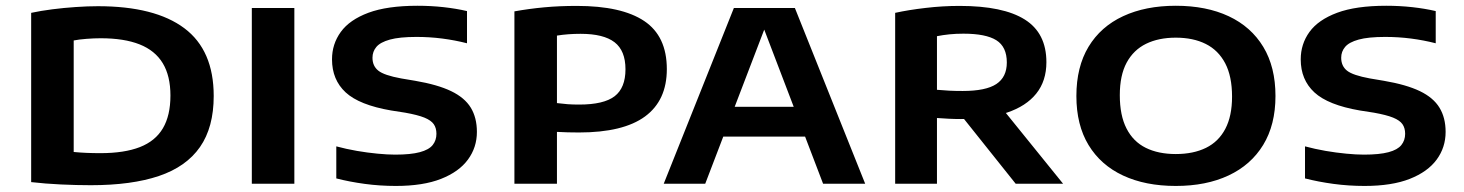

<svg xmlns="http://www.w3.org/2000/svg" viewBox="-20 -622 4956 650"><path d="M287.5 5Q240 5 186.5 2.5Q133 0 85.5 -5.5V-578.5Q118 -585.5 157 -590.5Q196 -595.5 236.2 -598.2Q276.5 -601 311.5 -601Q504.5 -601 604 -526.5Q703.5 -452 703.5 -297Q703.5 -191 657 -124.2Q610.5 -57.5 518 -26.2Q425.5 5 287.5 5ZM320 -103.5Q401 -103.5 453.5 -124Q506 -144.5 531.5 -187.8Q557 -231 557 -298.5Q557 -365 531 -408Q505 -451 452.5 -471.8Q400 -492.5 321 -492.5Q298.5 -492.5 272.8 -490.5Q247 -488.5 229.5 -485V-107.5Q249.5 -105.5 272 -104.5Q294.5 -103.5 320 -103.5Z M832.5 0V-595H976.5V0Z M1320 7.5Q1266 7.5 1214.5 0.5Q1163 -6.5 1118.5 -18V-126.5Q1152 -117.5 1188 -111.2Q1224 -105 1258 -101.8Q1292 -98.5 1318 -98.5Q1370.5 -98.5 1401.2 -106.8Q1432 -115 1444.8 -131Q1457.5 -147 1457.5 -169Q1457.5 -188.5 1448.5 -201.5Q1439.5 -214.5 1416.8 -223.8Q1394 -233 1352 -240.5L1304 -248Q1196.5 -266.5 1150.2 -309.2Q1104 -352 1104 -421Q1104 -473 1133.8 -514Q1163.5 -555 1227.2 -578.8Q1291 -602.5 1393.5 -602.5Q1438.5 -602.5 1481.5 -597.8Q1524.5 -593 1561 -584.5V-475.5Q1520 -486 1477.2 -491.5Q1434.5 -497 1390 -497Q1332.5 -497 1300 -488Q1267.5 -479 1254.2 -463.2Q1241 -447.5 1241 -426.5Q1241 -398.5 1260.8 -382.8Q1280.5 -367 1338 -356.5L1385.5 -348.5Q1461.5 -335.5 1507.2 -313.5Q1553 -291.5 1573.8 -257.5Q1594.5 -223.5 1594.5 -175.5Q1594.5 -123 1564.2 -81.8Q1534 -40.5 1473.2 -16.5Q1412.5 7.5 1320 7.5Z M1721.5 0V-583.5Q1771.5 -592.5 1822.5 -597.2Q1873.5 -602 1932.5 -602Q2084.5 -602 2161 -550.8Q2237.5 -499.5 2237.5 -388Q2237.5 -282 2163.8 -227.8Q2090 -173.5 1940 -173.5Q1921 -173.5 1901.8 -174Q1882.5 -174.5 1865.5 -175.5V0ZM1941 -268Q2024 -268 2060.8 -296.2Q2097.5 -324.5 2097.5 -387.5Q2097.5 -450.5 2060.5 -479Q2023.5 -507.5 1945.5 -507.5Q1923.5 -507.5 1903.8 -506Q1884 -504.5 1865.5 -501.5V-273Q1885 -270.5 1902.2 -269.2Q1919.5 -268 1941 -268Z M2227 0 2464.5 -595H2671L2909 0H2766.5L2559.5 -542H2575L2367.5 0ZM2402.5 -159.5 2436.5 -260.5H2698.5L2731.5 -159.5Z M3010.5 0V-578.5Q3056 -588.5 3113.8 -595.2Q3171.5 -602 3228.5 -602Q3376 -602 3449.2 -556Q3522.5 -510 3522.5 -411.5Q3522.5 -348 3488.2 -305.2Q3454 -262.5 3389.2 -240.8Q3324.5 -219 3233 -219Q3212 -219 3192.5 -220Q3173 -221 3152 -222.5V0ZM3418.5 0 3197.5 -277H3355L3579 0ZM3239 -314Q3317.5 -314 3353 -337.5Q3388.5 -361 3388.5 -410.5Q3388.5 -463.5 3353 -485.8Q3317.5 -508 3241.5 -508Q3217 -508 3194.5 -505.8Q3172 -503.5 3152 -499.5V-318Q3176 -316 3194.2 -315Q3212.5 -314 3239 -314Z M3960.5 7.5Q3857.5 7.5 3782 -27.8Q3706.5 -63 3665.2 -131Q3624 -199 3624 -297Q3624 -395.5 3665.2 -463.8Q3706.5 -532 3782.2 -567.2Q3858 -602.5 3960.5 -602.5Q4064 -602.5 4139.8 -567Q4215.5 -531.5 4256.8 -463.2Q4298 -395 4298 -297Q4298 -199.5 4256.5 -131.5Q4215 -63.5 4139.2 -28Q4063.5 7.5 3960.5 7.5ZM3960.5 -100.5Q4020 -100.5 4062.8 -121.5Q4105.5 -142.5 4128.2 -185.8Q4151 -229 4151 -295Q4151 -363.5 4127.8 -407.8Q4104.5 -452 4062 -473.2Q4019.5 -494.5 3960.5 -494.5Q3902.5 -494.5 3860 -473.8Q3817.5 -453 3794.2 -410Q3771 -367 3771 -300Q3771 -231 3793.8 -186.8Q3816.5 -142.5 3859 -121.5Q3901.5 -100.5 3960.5 -100.5Z M4599.5 7.5Q4545.5 7.5 4494 0.5Q4442.5 -6.5 4398 -18V-126.5Q4431.5 -117.5 4467.5 -111.2Q4503.5 -105 4537.5 -101.8Q4571.5 -98.5 4597.5 -98.5Q4650 -98.5 4680.8 -106.8Q4711.5 -115 4724.2 -131Q4737 -147 4737 -169Q4737 -188.5 4728 -201.5Q4719 -214.5 4696.2 -223.8Q4673.5 -233 4631.5 -240.5L4583.5 -248Q4476 -266.5 4429.8 -309.2Q4383.5 -352 4383.5 -421Q4383.5 -473 4413.2 -514Q4443 -555 4506.8 -578.8Q4570.5 -602.5 4673 -602.5Q4718 -602.5 4761 -597.8Q4804 -593 4840.5 -584.5V-475.5Q4799.5 -486 4756.8 -491.5Q4714 -497 4669.5 -497Q4612 -497 4579.5 -488Q4547 -479 4533.8 -463.2Q4520.5 -447.5 4520.5 -426.5Q4520.5 -398.5 4540.2 -382.8Q4560 -367 4617.5 -356.5L4665 -348.5Q4741 -335.5 4786.8 -313.5Q4832.5 -291.5 4853.2 -257.5Q4874 -223.5 4874 -175.5Q4874 -123 4843.8 -81.8Q4813.5 -40.5 4752.8 -16.5Q4692 7.5 4599.5 7.5Z"/></svg>

Font: Encode Sans SC Expanded SemiBold
Style: Regular
Weight: 600
Width: 7
Designer: Multiple Designers
Foundry: Impallari Type
Version: Version 3.002